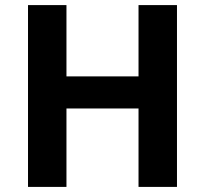

<svg xmlns="http://www.w3.org/2000/svg" viewBox="-20 -734 805 754"><path d="M675 0V-714H524V-434H241V-714H90V0H241V-308H524V0Z"/></svg>

Font: Passageway
Style: Regular
Weight: 700
Foundry: Ascender Corporation
Version: Version 1.11